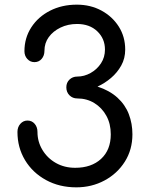

<svg xmlns="http://www.w3.org/2000/svg" viewBox="-20 -803 634 825"><path d="M308 2Q235 2 177.5 -29.5Q120 -61 87.5 -115Q55 -169 55 -236Q55 -257 67.5 -271Q80 -285 98 -285Q117 -285 129 -271Q141 -257 141 -236Q141 -194 162.5 -158.5Q184 -123 220.5 -102.5Q257 -82 303 -82Q373 -82 414.5 -120.5Q456 -159 456 -226Q456 -271 437 -305.5Q418 -340 385.5 -360Q353 -380 312 -380Q292 -380 278.5 -393.5Q265 -407 265 -428Q265 -448 278.5 -461Q292 -474 312 -474Q342 -474 369.5 -489.5Q397 -505 414 -531Q431 -557 431 -590Q431 -637 398 -668.5Q365 -700 311 -700Q272 -700 240 -684.5Q208 -669 189.5 -643.5Q171 -618 171 -585Q171 -564 159 -550Q147 -536 128 -536Q110 -536 97.5 -549.5Q85 -563 85 -583Q85 -640 114.5 -685.5Q144 -731 195 -757Q246 -783 310 -783Q369 -783 416 -757.5Q463 -732 490.5 -688.5Q518 -645 518 -590Q518 -552 501 -521.5Q484 -491 457 -468Q430 -445 399 -431Q451 -414 484.5 -383.5Q518 -353 533.5 -312.5Q549 -272 549 -226Q549 -160 516.5 -108.5Q484 -57 429 -27.5Q374 2 308 2Z"/></svg>

Font: Comfortaa SemiBold
Style: Regular
Weight: 600
Designer: Johan Aakerlund
Foundry: Johan Aakerlund
Version: Version 3.104; ttfautohint (v1.8.1.43-b0c9)